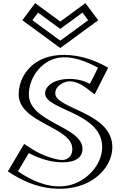

<svg xmlns="http://www.w3.org/2000/svg" viewBox="-20 -1192 766 1228"><path d="M146.5 -252C256 -175 467.5 -117 467.5 -240C467.5 -370.8 124.5 -399 124.5 -588C124.5 -765 318 -950 649.5 -762L573.5 -612C450.5 -719 308.5 -664 308.5 -595C308.5 -504.6 673.5 -481 673.5 -251C673.5 -54 393 145 52.5 -94ZM212.5 -1152 144.5 -1061 365.5 -899 586.5 -1061 518.5 -1152 365.5 -1040ZM151.3 -230.7 72.6 -98.4C323.8 71 534.9 -3.4 619 -128.2C644.6 -166.2 658.5 -208.9 658.5 -251C658.5 -467.7 293.5 -478.6 293.5 -595C293.5 -649.4 355.8 -687.3 425.9 -687.1C470.3 -687 520.5 -672.1 568.5 -635.4L629.6 -755.9C386.9 -887.6 229.1 -813.2 168.1 -700.3C149.3 -665.4 139.5 -626.4 139.5 -588C139.5 -415.3 482.5 -392.5 482.5 -240C482.5 -177.4 433.6 -153.6 378.9 -153.8C308 -154 217.1 -188.3 151.3 -230.7ZM215.6 -1131.1 365.5 -1021.4 515.4 -1131.1 565.4 -1064.1 365.5 -917.6 165.6 -1064.1ZM151.3 -230.7C217.1 -188.3 308 -154 378.9 -153.8C433.6 -153.6 482.5 -177.4 482.5 -240C482.5 -392.5 139.5 -415.3 139.5 -588C139.5 -626.4 149.3 -665.4 168.1 -700.3C229.1 -813.2 386.9 -887.6 629.6 -755.9L568.5 -635.4C520.5 -672.1 470.3 -687 425.9 -687.1C355.8 -687.3 293.5 -649.4 293.5 -595C293.5 -478.6 658.5 -467.7 658.5 -251C658.5 -208.9 644.6 -166.2 619 -128.2C534.9 -3.4 323.8 71 72.6 -98.4ZM215.6 -1131.1 165.6 -1064.1 365.5 -917.6 565.4 -1064.1 515.4 -1131.1 365.5 -1021.4ZM146.3 -251.7 52.4 -93.9 64.2 -86C320.7 87 542 12.9 631.5 -119.8C658.6 -160 673.5 -205.6 673.5 -251C673.5 -482.9 308.5 -502.7 308.5 -595C308.5 -636.3 358.9 -672.3 425.9 -672.1C466.9 -672 513.9 -658.2 559.4 -623.5L573.8 -612.5L649.6 -762.1L636.7 -769.1C389.2 -903.4 220.5 -828.9 154.9 -707.5C134.9 -670.4 124.5 -629 124.5 -588C124.5 -397.2 467.5 -372.6 467.5 -240C467.5 -188.6 430.1 -168.6 378.9 -168.8C312.5 -169 223.2 -202.2 159.4 -243.3ZM212.5 -1152 365.5 -1040 518.5 -1152 586.5 -1061 365.5 -899 144.5 -1061ZM164.2 -212.9C224.5 -181.5 299.4 -153.9 379.3 -153.8C469.6 -153.7 507.5 -188.9 507.5 -240C507.5 -384.1 164.5 -407.7 164.5 -588C164.5 -691.8 237.9 -793.5 338.1 -819.1C392.6 -833 477.2 -830.2 607.1 -758.8L555 -655.9C517.2 -675.6 474.4 -687 425.9 -687.1C317.8 -687.3 268.5 -637 268.5 -595C268.5 -486.5 633.5 -475.1 633.5 -251C633.5 -138 534.3 -29.9 414.7 -5.3C343.1 9.4 234.4 -0.5 94.8 -96.2ZM223.5 -1111.1 365.5 -1007.1 507.5 -1111.1 543.8 -1062.6 365.5 -931.9 187.2 -1062.6ZM134.5 -271.3 30.2 -96.1C122.5 -33.8 215.5 3.9 312.2 13.1C490.2 30.1 604.5 -45.5 657.8 -124.5C684.3 -163.9 698.5 -207.6 698.5 -251C698.5 -475.5 333.5 -494.7 333.5 -595C333.5 -648.5 396.5 -672.2 425.6 -672.1C444.5 -672.1 486.2 -664.3 532.6 -628.8L585.5 -588.4L672 -759.3L662.5 -764.4C580.5 -808.9 504 -833.7 425.9 -839.6C257.3 -852.5 168.6 -776.7 128.9 -703.3C109.4 -667.3 99.5 -627.4 99.5 -588C99.5 -405.1 442.5 -380.7 442.5 -240C442.5 -177.1 393.6 -168.8 379.2 -168.8C337.4 -168.9 250.8 -196.4 185.9 -238.2ZM204.7 -1172 122.8 -1062.5 365.5 -884.7 608.2 -1062.5 526.3 -1172 365.5 -1054.3Z"/></svg>

Font: Hussar Outliner
Style: Regular
Weight: 700
Foundry: Cannot Into Space Fonts
Version: Version 0.92